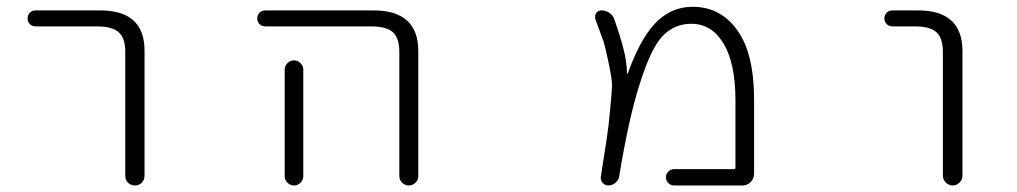

<svg xmlns="http://www.w3.org/2000/svg" viewBox="-20 -576 3040 574"><path d="M85.9 -497.1Q76.2 -497.1 69.3 -503.9Q62.5 -510.7 62.5 -521Q62.5 -531.2 69.3 -538.1Q76.2 -544.9 85.9 -544.9H279.3Q412.1 -544.9 412.1 -424.8V-50.8Q412.1 -38.1 403.8 -29.8Q395.5 -21.5 383.3 -21.5Q371.1 -21.5 362.8 -29.8Q354.5 -38.1 354.5 -50.8V-420.9Q354.5 -461.9 335 -479.5Q315.4 -497.1 269.5 -497.1Z M773.4 -497.1Q762.7 -497.1 755.9 -503.9Q749 -510.7 749 -521Q749 -531.2 755.9 -538.1Q762.7 -544.9 773.4 -544.9H1096.7Q1229.5 -544.9 1230.5 -424.8V-49.8Q1230.5 -38.1 1222.2 -29.8Q1213.9 -21.5 1202.1 -21.5Q1190.4 -21.5 1182.1 -29.8Q1173.8 -38.1 1173.8 -49.8V-420.9Q1173.8 -461.9 1154.8 -479.5Q1135.7 -497.1 1088.9 -497.1ZM886.7 -367.2V-72.3V-48.8Q886.7 -38.1 878.4 -29.8Q870.1 -21.5 858.9 -21.5Q847.7 -21.5 839.4 -29.8Q831.1 -38.1 831.1 -48.8V-72.3V-367.2Q831.1 -378.9 839.4 -387.2Q847.7 -395.5 858.9 -395.5Q870.1 -395.5 878.4 -387.2Q886.7 -378.9 886.7 -367.2Z M1995.1 -21.5Q1985.4 -21.5 1978 -28.8Q1970.7 -36.1 1970.7 -45.9Q1970.7 -55.7 1978 -63Q1985.4 -70.3 1995.1 -70.3H2173.8Q2178.7 -70.3 2178.7 -74.2V-275.4Q2178.7 -386.7 2143.1 -445.8Q2107.4 -504.9 2046.9 -504.9Q1996.1 -504.9 1960.9 -468.3Q1925.8 -431.6 1892.6 -325.2Q1860.4 -226.6 1831.1 -48.8Q1829.1 -37.1 1819.8 -29.3Q1810.5 -21.5 1798.8 -21.5Q1788.1 -21.5 1781.2 -29.8Q1774.4 -38.1 1776.4 -48.8Q1789.1 -127.9 1793.9 -161.1Q1799.8 -199.2 1804.7 -254.9Q1809.6 -305.7 1809.6 -323.2Q1809.6 -339.8 1799.8 -386.7Q1791 -430.7 1783.2 -455.1Q1776.4 -473.6 1759.8 -518.6Q1758.8 -522.5 1758.8 -525.4Q1758.8 -531.2 1761.7 -536.1Q1767.6 -544.9 1778.3 -544.9Q1791 -544.9 1801.8 -537.6Q1812.5 -530.3 1816.4 -518.6Q1835.9 -462.9 1844.7 -426.8Q1853.5 -393.6 1854.5 -355.5Q1854.5 -355.5 1855 -355.5Q1855.5 -355.5 1856.4 -355.5Q1891.6 -454.1 1935.5 -502.9Q1983.4 -555.7 2050.8 -555.7Q2133.8 -555.7 2184.1 -485.8Q2234.4 -416 2234.4 -278.3V-56.6Q2234.4 -42 2224.1 -31.7Q2213.9 -21.5 2199.2 -21.5Z M2648.4 -497.1Q2637.7 -497.1 2630.9 -503.9Q2624 -510.7 2624 -521Q2624 -531.2 2630.9 -538.1Q2637.7 -544.9 2648.4 -544.9H2724.6Q2856.4 -544.9 2857.4 -424.8V-50.8Q2857.4 -39.1 2848.6 -30.3Q2839.8 -21.5 2828.1 -21.5Q2816.4 -21.5 2807.6 -30.3Q2798.8 -39.1 2798.8 -50.8V-420.9Q2798.8 -461.9 2779.8 -479.5Q2760.7 -497.1 2714.8 -497.1Z"/></svg>

Font: Rounded-L Mgen+ 1mn light
Style: Regular
Weight: 200
Designer: [Source Han Sans]
Ryoko NISHIZUKA  (kana & ideographs); Paul D. Hunt (Latin, Greek & Cyrillic); Wenlong ZHANG  (bopomofo
Version: Version 1.059.20150602